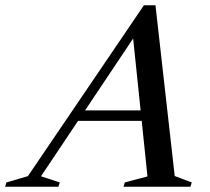

<svg xmlns="http://www.w3.org/2000/svg" viewBox="-92 -713 801 733"><path d="M180.5 -251.5 194 -291.5H517L504 -251.5ZM575 -41 640 -16.5 635 0H379.5L384.5 -16.5L471 -39.5L413 -598L438 -598.5L64.5 -40L136 -16.5L131 0H-72.5L-67.5 -16.5L14.5 -40.5L457.5 -693H501.5Z"/></svg>

Font: Newsreader 36pt Medium
Style: Italic
Weight: 500
Italic angle: -17°
Designer: Hugues Gentile
Foundry: Production Type
Version: Version 1.003